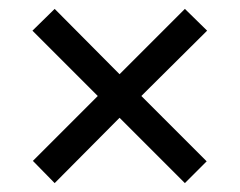

<svg xmlns="http://www.w3.org/2000/svg" viewBox="-20 -538 540 432"><path d="M249 -273 396 -126 445 -175 298 -322 446 -469 396 -518 249 -371 103 -518 53 -469 200 -322 54 -176 103 -126Z"/></svg>

Font: Noto Sans Gurmukhi UI SemiCondensed
Style: Regular
Weight: 400
Width: 4
Designer: Jelle Bosma - Monotype Design Team
Foundry: Monotype Imaging Inc.
Version: Version 2.004